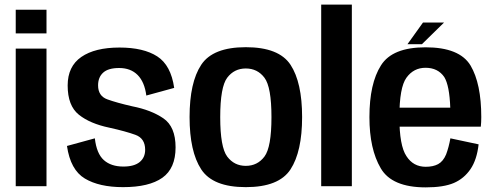

<svg xmlns="http://www.w3.org/2000/svg" viewBox="-20 -805 2137 830"><path d="M48 0H181V-595H48ZM48 -763V-660.5H181V-763Z M512 4Q624.5 4 681.8 -36.5Q739 -77 739 -168Q739 -257.5 686.2 -293.5Q633.5 -329.5 551.5 -345.5Q484 -361 444 -375.5Q404 -390 404 -436Q404 -471 426 -491Q448 -511 495 -511Q545 -511 575 -480.8Q605 -450.5 612.5 -392L733 -425Q719 -523 659.8 -561.2Q600.5 -599.5 496.5 -599.5Q390.5 -599.5 331.5 -558.8Q272.5 -518 272.5 -435.5Q272.5 -348 320.8 -309.2Q369 -270.5 453 -253Q523 -237.5 565.2 -222.2Q607.5 -207 607.5 -157.5Q607.5 -124 583.8 -104.5Q560 -85 513.5 -85Q460 -85 428.8 -113Q397.5 -141 390 -207L269.5 -174Q284.5 -70.5 346.8 -33.2Q409 4 512 4Z M1042.5 4Q1186 4 1236 -73Q1286 -150 1286 -299Q1286 -448.5 1236 -524.8Q1186 -601 1042.5 -601Q900 -601 849.8 -524.8Q799.5 -448.5 799.5 -299Q799.5 -150 849.8 -73Q900 4 1042.5 4ZM1042.5 -88Q992.5 -88 962.2 -128.2Q932 -168.5 932 -298.5Q932 -429 962.2 -469Q992.5 -509 1042.5 -509Q1093 -509 1123.2 -469Q1153.5 -429 1153.5 -298.5Q1153.5 -168.5 1123.2 -128.2Q1093 -88 1042.5 -88Z M1368.5 0H1501V-785H1368.5Z M1820.5 5V-84Q1766.5 -84 1737 -130Q1706.5 -175 1706.5 -298.5Q1706.5 -427 1737 -469Q1768 -512 1819.5 -512Q1873 -512 1900.5 -472Q1923 -435.5 1926.5 -339.5H1694V-257.5H2058.5Q2060.5 -276.5 2060.5 -299Q2060.5 -443.5 2014 -522Q1966.5 -600.5 1819.5 -600.5Q1676 -600.5 1627 -522.5Q1577 -444 1577 -298.5Q1577 -160.5 1626 -77.5Q1674 5 1820.5 5ZM1820.5 -84V5Q1897.5 5 1942 -14Q1986 -33 2014 -74Q2041.5 -114.5 2049 -181L1927 -207Q1920 -168 1908.5 -137.5Q1896 -107.5 1874 -95.5Q1852.5 -84 1820.5 -84ZM1741.5 -614H1804L1899.5 -707.5H1808.5Z"/></svg>

Font: Anybody SemiCondensed SemiBold
Style: Regular
Weight: 600
Width: 4
Version: Version 1.113;gftools[0.9.25]